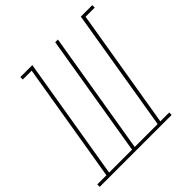

<svg xmlns="http://www.w3.org/2000/svg" viewBox="-223 -895 1055 1055"><g transform="rotate(-45 304.5 -367.5)"><path d="M-34 0V-19H37L153 -716H84V-735H177L58 -19H236L355 -735H376L257 -19H435L554 -735H643V-716H572L456 -19H525V0Z"/></g></svg>

Font: Iosevka Curly Slab ThExObl
Style: Regular
Weight: 100
Width: 7
Italic angle: -9°
Monospace: yes
Designer: Belleve Invis
Foundry: Belleve Invis
Version: Version 11.1.0; ttfautohint (v1.8.3)